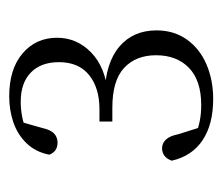

<svg xmlns="http://www.w3.org/2000/svg" viewBox="-53 -880 483 417"><g transform="rotate(-90 188.5 -671.5)"><path d="M182 -450Q127 -450 92.5 -473Q58 -496 48 -540Q52 -551 59 -556Q66 -561 75 -561Q86 -561 94 -552.5Q102 -544 106 -524L124 -467L99 -490Q116 -483 132.5 -479.5Q149 -476 169 -476Q222 -476 249.5 -502.5Q277 -529 277 -574Q277 -618 249.5 -643.5Q222 -669 163 -669H133V-697H160Q206 -697 234 -719.5Q262 -742 262 -785Q262 -824 239.5 -846Q217 -868 176 -868Q160 -868 144 -865Q128 -862 109 -854L134 -874L119 -821Q115 -803 107 -795.5Q99 -788 87 -788Q68 -788 61 -806Q67 -836 86 -855.5Q105 -875 131.5 -884Q158 -893 188 -893Q247 -893 281 -864Q315 -835 315 -789Q315 -746 283 -715Q251 -684 195 -679L192 -686Q260 -684 295.5 -654Q331 -624 331 -573Q331 -535 311 -507Q291 -479 257 -464.5Q223 -450 182 -450Z"/></g></svg>

Font: Noto Serif HK
Style: Regular
Weight: 200
Designer: Ryoko NISHIZUKA 西塚涼子 (kana & ideographs); Frank Grießhammer (Latin, Greek & Cyrillic); Wenlong ZHANG 张文龙 (bopomofo); San
Foundry: Adobe
Version: Version 2.001;hotconv 1.1.0;makeotfexe 2.6.0